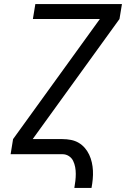

<svg xmlns="http://www.w3.org/2000/svg" viewBox="-20 -755 640 940"><path d="M344 165Q347 148 349 130.5Q351 113 351 96Q351 79 348 63Q345 47 338 32.5Q331 18 317 9Q303 0 286 0H32L44 -74L469 -662H141L153 -735H577L565 -662L140 -74H286Q307 -74 327.5 -70Q348 -66 365 -56Q382 -46 395 -31Q408 -16 416.5 2Q425 20 429.5 40Q434 60 435 80.5Q436 101 434 122.5Q432 144 428 165Z"/></svg>

Font: Iosevka Aile
Style: Italic
Weight: 400
Italic angle: -9°
Designer: Belleve Invis
Foundry: Belleve Invis
Version: Version 28.0.1; ttfautohint (v1.8.4)